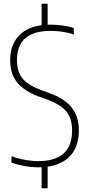

<svg xmlns="http://www.w3.org/2000/svg" viewBox="-20 -880 473 1020"><path d="M182 9Q150.5 9 113.5 2.8Q76.5 -3.5 41 -16V-50Q67 -41 91.5 -35.2Q116 -29.5 139.2 -26.8Q162.5 -24 185 -24Q243 -24 282.8 -42Q322.5 -60 342.8 -96Q363 -132 363 -186Q363 -255 329.2 -292Q295.5 -329 218 -356L192 -365Q115 -392 74.5 -438.2Q34 -484.5 34 -560Q34 -648.5 89 -698.8Q144 -749 249 -749Q278.5 -749 312.5 -744.5Q346.5 -740 372 -731V-697Q340 -707.5 309.2 -711.8Q278.5 -716 247 -716Q187.5 -716 148.2 -698.2Q109 -680.5 89.5 -646Q70 -611.5 70 -562Q70 -496 102.5 -459.8Q135 -423.5 210 -397L236 -388Q289.5 -369.5 325.8 -342.5Q362 -315.5 380.5 -277.5Q399 -239.5 399 -188Q399 -124.5 373.8 -80.5Q348.5 -36.5 300 -13.8Q251.5 9 182 9ZM201 120V0L233 -10V120ZM201 -740V-860H233V-740Z"/></svg>

Font: Encode Sans SC Condensed Thin
Style: Regular
Weight: 100
Width: 3
Designer: Multiple Designers
Foundry: Impallari Type
Version: Version 3.002